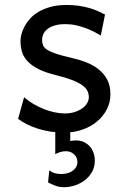

<svg xmlns="http://www.w3.org/2000/svg" viewBox="-20 -528 511 782"><path d="M390.6 -383.3Q378.4 -390.6 362.8 -398.7Q347.2 -406.7 328.9 -413.6Q310.5 -420.4 289.8 -425Q269 -429.7 246.6 -429.7Q219.7 -429.7 201.4 -423.8Q183.1 -418 172.1 -408.9Q161.1 -399.9 156.2 -388.4Q151.4 -377 151.4 -366.2Q151.4 -353.5 155.3 -343.8Q159.2 -334 171.6 -325.7Q184.1 -317.4 207 -309.6Q230 -301.8 268.6 -293Q301.8 -285.6 331.1 -274.2Q360.4 -262.7 382.3 -245.1Q404.3 -227.5 417 -202.9Q429.7 -178.2 429.7 -144Q429.7 -110.8 415 -82.5Q400.4 -54.2 375 -33Q349.6 -11.7 315.4 0Q292 8.3 266.1 10.7V46.4Q271 45.4 276.1 44.7Q281.2 43.9 289.6 43.9Q306.2 43.9 320.3 50Q334.5 56.2 344.7 67.1Q355 78.1 360.6 93.5Q366.2 108.9 366.2 127Q366.2 151.9 355 171.9Q343.8 191.9 325.7 205.8Q307.6 219.7 285.6 227.1Q263.7 234.4 241.7 234.4Q222.7 234.4 206.8 228.8Q190.9 223.1 175.8 214.8L180.7 166Q191.4 173.8 202.6 177.2Q213.9 180.7 229.5 180.7Q240.2 180.7 251.7 178.2Q263.2 175.8 272.7 169.9Q282.2 164.1 288.6 154.8Q294.9 145.5 295.4 131.8Q294.9 112.8 281.5 100.3Q268.1 87.9 248 87.9Q236.3 87.9 224.6 91.6Q212.9 95.2 205.1 100.1V10.3Q194.3 9.3 184.1 7.8Q156.7 3.4 132.6 -4.4Q108.4 -12.2 88.4 -22.5Q68.4 -32.7 53.7 -43.9L78.1 -131.8Q94.7 -117.2 115.5 -105Q136.2 -92.8 158.2 -84Q180.2 -75.2 202.4 -70.6Q224.6 -65.9 244.1 -65.9Q265.6 -65.9 283.4 -71.5Q301.3 -77.1 314.2 -86.2Q327.1 -95.2 334.5 -107.2Q341.8 -119.1 341.8 -131.8Q341.8 -145.5 336.2 -157.5Q330.6 -169.4 315.7 -180.4Q300.8 -191.4 274.7 -201.7Q248.5 -211.9 207.5 -222.2Q163.1 -232.9 135 -247.6Q106.9 -262.2 91.1 -279.8Q75.2 -297.4 69.3 -317.9Q63.5 -338.4 63.5 -361.3Q63.5 -372.6 67.1 -387.7Q70.8 -402.8 79.3 -419.2Q87.9 -435.5 101.8 -451.4Q115.7 -467.3 136.7 -479.7Q157.7 -492.2 186 -500Q214.4 -507.8 251.5 -507.8Q277.8 -507.8 301 -504.4Q324.2 -501 343.5 -495.4Q362.8 -489.7 378.9 -482.7Q395 -475.6 407.7 -468.8Z"/></svg>

Font: Andika APac
Style: Regular
Weight: 400
Designer: Victor Gaultney, Annie Olsen, Julie Remington, Don Collingsworth, Eric Hays, Becca Hirsbrunner
Foundry: SIL International
Version: Version 5.000